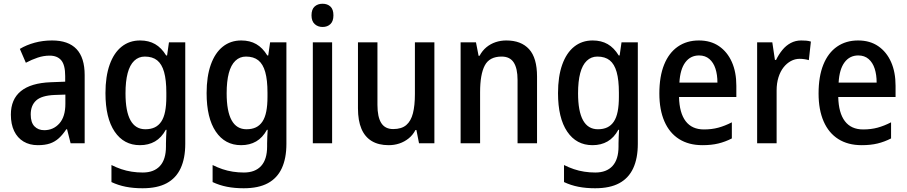

<svg xmlns="http://www.w3.org/2000/svg" viewBox="-20 -765 4842 1025"><path d="M258 -549Q345 -549 388.5 -503Q432 -457 432 -364V0H357L338 -75H334Q315 -46 294 -27Q273 -8 246.5 1Q220 10 182 10Q138 10 105.5 -9.5Q73 -29 55.5 -65.5Q38 -102 38 -153Q38 -235 91.5 -278.5Q145 -322 251 -326L328 -329V-359Q328 -418 307 -443Q286 -468 245 -468Q213 -468 181.5 -457.5Q150 -447 118 -430L86 -504Q121 -525 165 -537Q209 -549 258 -549ZM271 -258Q202 -255 173 -228.5Q144 -202 144 -154Q144 -111 164 -90.5Q184 -70 216 -70Q265 -70 297 -106Q329 -142 329 -211V-260Z M728 -549Q774 -549 808 -529.5Q842 -510 867 -469H872L882 -539H969V3Q969 80 944.5 133Q920 186 870 213Q820 240 741 240Q692 240 651.5 232Q611 224 575 207V116Q601 129 627.5 138Q654 147 683 151.5Q712 156 742 156Q802 156 834 121Q866 86 866 17V0Q866 -15 867 -36Q868 -57 869 -72H865Q842 -30 807.5 -10Q773 10 727 10Q641 10 592 -62.5Q543 -135 543 -268Q543 -357 565.5 -420Q588 -483 629.5 -516Q671 -549 728 -549ZM753 -463Q720 -463 696.5 -440.5Q673 -418 661.5 -374.5Q650 -331 650 -267Q650 -171 676.5 -123Q703 -75 756 -75Q785 -75 806 -85Q827 -95 841 -116Q855 -137 861.5 -170Q868 -203 868 -248V-270Q868 -338 856 -380.5Q844 -423 819 -443Q794 -463 753 -463Z M1268 -549Q1314 -549 1348 -529.5Q1382 -510 1407 -469H1412L1422 -539H1509V3Q1509 80 1484.5 133Q1460 186 1410 213Q1360 240 1281 240Q1232 240 1191.5 232Q1151 224 1115 207V116Q1141 129 1167.5 138Q1194 147 1223 151.5Q1252 156 1282 156Q1342 156 1374 121Q1406 86 1406 17V0Q1406 -15 1407 -36Q1408 -57 1409 -72H1405Q1382 -30 1347.5 -10Q1313 10 1267 10Q1181 10 1132 -62.5Q1083 -135 1083 -268Q1083 -357 1105.5 -420Q1128 -483 1169.5 -516Q1211 -549 1268 -549ZM1293 -463Q1260 -463 1236.5 -440.5Q1213 -418 1201.5 -374.5Q1190 -331 1190 -267Q1190 -171 1216.5 -123Q1243 -75 1296 -75Q1325 -75 1346 -85Q1367 -95 1381 -116Q1395 -137 1401.5 -170Q1408 -203 1408 -248V-270Q1408 -338 1396 -380.5Q1384 -423 1359 -443Q1334 -463 1293 -463Z M1753 -539V0H1650V-539ZM1702 -745Q1728 -745 1744 -730Q1760 -715 1760 -683Q1760 -652 1744 -636.5Q1728 -621 1702 -621Q1677 -621 1660 -636.5Q1643 -652 1643 -683Q1643 -715 1659.5 -730Q1676 -745 1702 -745Z M2299 -539V0H2217L2203 -71H2198Q2184 -44 2161.5 -26Q2139 -8 2112 1Q2085 10 2055 10Q2001 10 1964.5 -12Q1928 -34 1909.5 -77.5Q1891 -121 1891 -187V-539H1995V-205Q1995 -140 2015.5 -108Q2036 -76 2079 -76Q2124 -76 2149 -97.5Q2174 -119 2184.5 -160.5Q2195 -202 2195 -263V-539Z M2683 -549Q2762 -549 2804.5 -502.5Q2847 -456 2847 -356V0H2743V-338Q2743 -400 2722.5 -431.5Q2702 -463 2658 -463Q2593 -463 2568 -415.5Q2543 -368 2543 -273V0H2439V-539H2521L2535 -467H2540Q2555 -495 2577 -513Q2599 -531 2626 -540Q2653 -549 2683 -549Z M3144 -549Q3190 -549 3224 -529.5Q3258 -510 3283 -469H3288L3298 -539H3385V3Q3385 80 3360.5 133Q3336 186 3286 213Q3236 240 3157 240Q3108 240 3067.5 232Q3027 224 2991 207V116Q3017 129 3043.5 138Q3070 147 3099 151.5Q3128 156 3158 156Q3218 156 3250 121Q3282 86 3282 17V0Q3282 -15 3283 -36Q3284 -57 3285 -72H3281Q3258 -30 3223.5 -10Q3189 10 3143 10Q3057 10 3008 -62.5Q2959 -135 2959 -268Q2959 -357 2981.5 -420Q3004 -483 3045.5 -516Q3087 -549 3144 -549ZM3169 -463Q3136 -463 3112.5 -440.5Q3089 -418 3077.5 -374.5Q3066 -331 3066 -267Q3066 -171 3092.5 -123Q3119 -75 3172 -75Q3201 -75 3222 -85Q3243 -95 3257 -116Q3271 -137 3277.5 -170Q3284 -203 3284 -248V-270Q3284 -338 3272 -380.5Q3260 -423 3235 -443Q3210 -463 3169 -463Z M3711 -549Q3774 -549 3818.5 -518.5Q3863 -488 3887 -434Q3911 -380 3911 -307V-247H3605Q3607 -162 3640.5 -118Q3674 -74 3738 -74Q3780 -74 3815 -83.5Q3850 -93 3887 -112V-26Q3852 -8 3815 1Q3778 10 3730 10Q3657 10 3605.5 -22.5Q3554 -55 3527 -117Q3500 -179 3500 -266Q3500 -357 3525.5 -420Q3551 -483 3598.5 -516Q3646 -549 3711 -549ZM3712 -469Q3666 -469 3638.5 -432Q3611 -395 3607 -324H3810Q3810 -366 3799.5 -398.5Q3789 -431 3767 -450Q3745 -469 3712 -469Z M4257 -549Q4270 -549 4283.5 -548Q4297 -547 4309 -543L4298 -444Q4288 -447 4275 -449Q4262 -451 4249 -451Q4224 -451 4202 -439Q4180 -427 4163 -405.5Q4146 -384 4136 -352.5Q4126 -321 4126 -282V0H4022V-539H4103L4117 -445H4123Q4137 -474 4156.5 -498Q4176 -522 4201.5 -535.5Q4227 -549 4257 -549Z M4561 -549Q4624 -549 4668.5 -518.5Q4713 -488 4737 -434Q4761 -380 4761 -307V-247H4455Q4457 -162 4490.5 -118Q4524 -74 4588 -74Q4630 -74 4665 -83.5Q4700 -93 4737 -112V-26Q4702 -8 4665 1Q4628 10 4580 10Q4507 10 4455.5 -22.5Q4404 -55 4377 -117Q4350 -179 4350 -266Q4350 -357 4375.5 -420Q4401 -483 4448.5 -516Q4496 -549 4561 -549ZM4562 -469Q4516 -469 4488.5 -432Q4461 -395 4457 -324H4660Q4660 -366 4649.5 -398.5Q4639 -431 4617 -450Q4595 -469 4562 -469Z"/></svg>

Font: Noto Sans Display SemiCondensed Medium
Style: Regular
Weight: 500
Width: 4
Designer: Monotype Design Team
Foundry: Monotype Imaging Inc.
Version: Version 2.003